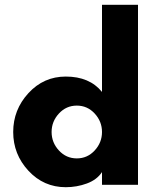

<svg xmlns="http://www.w3.org/2000/svg" viewBox="-20 -770 655 800"><path d="M374.5 -143Q405 -176 405 -220Q405 -264 374.5 -297Q344 -330 300 -330Q256 -330 225.5 -297Q195 -264 195 -220Q195 -176 225.5 -143Q256 -110 300 -110Q344 -110 374.5 -143ZM555 -750V0H405V-53Q384 -21 342 -5.5Q300 10 254 10Q162 10 98.5 -58.5Q35 -127 35 -220Q35 -313 98.5 -382Q162 -451 254 -451Q353 -451 405 -387V-750Z"/></svg>

Font: Puffins on Iceburgs(2)
Style: on-Iceburgs-Bold
Weight: 700
Version: Version 1.0